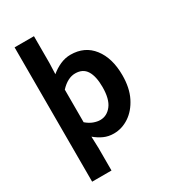

<svg xmlns="http://www.w3.org/2000/svg" viewBox="-237 -918 1119 1254"><g transform="rotate(-30 322.0 -291.5)"><path d="M79 215V-798H225V-597L222 -513Q254 -540 292 -557Q330 -574 370 -574Q477 -574 537.5 -496Q598 -418 598 -289Q598 -193 564 -125.5Q530 -58 476 -22Q422 14 360 14Q320 14 286.5 -1Q253 -16 222 -42L225 45V215ZM327 -107Q378 -107 412.5 -151.5Q447 -196 447 -287Q447 -367 420.5 -410Q394 -453 336 -453Q279 -453 225 -395V-149Q252 -126 278.5 -116.5Q305 -107 327 -107Z"/></g></svg>

Font: Source Han Sans CN Bold
Style: Bold
Weight: 700
Designer: Ryoko NISHIZUKA 西塚涼子 (kana & ideographs); Paul D. Hunt (Latin, Greek & Cyrillic); Wenlong ZHANG 张文龙 (bopomofo); Sandoll 
Foundry: Adobe Systems Incorporated
Version: Version 1.00;May 30, 2023;FontCreator 11.5.0.2422 32-bit